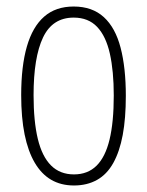

<svg xmlns="http://www.w3.org/2000/svg" viewBox="-20 -559 452 589"><path d="M366 -265Q366 -196 356.5 -145Q347 -94 327.5 -59Q308 -24 277.5 -7Q247 10 207 10Q167 10 137 -7.5Q107 -25 86.5 -60Q66 -95 55.5 -146.5Q45 -198 45 -267Q45 -356 62.5 -416.5Q80 -477 115.5 -508Q151 -539 206 -539Q263 -539 298.5 -506.5Q334 -474 350 -412.5Q366 -351 366 -265ZM83 -267Q83 -187 96 -133Q109 -79 136.5 -51.5Q164 -24 207 -24Q249 -24 276 -50.5Q303 -77 316 -130.5Q329 -184 329 -266Q329 -341 317 -394.5Q305 -448 278 -476.5Q251 -505 206 -505Q141 -505 112 -444Q83 -383 83 -267Z"/></svg>

Font: Noto Sans Khmer ExtraCondensed ExtraLight
Style: Regular
Weight: 250
Width: 2
Designer: Danh Hong and the Monotype Design Team
Foundry: Monotype Imaging Inc.
Version: Version 2.004